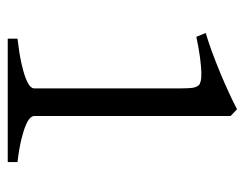

<svg xmlns="http://www.w3.org/2000/svg" viewBox="-90 -558 648 509"><g transform="rotate(90 234.5 -304.0)"><path d="M83 0V-25.9Q121.1 -30.3 146.5 -35.9Q171.9 -41.5 187 -47.4Q202.1 -53.2 208.5 -58.8Q214.8 -64.5 214.8 -69.8V-459Q214.8 -478.5 213.4 -489.3Q211.9 -500 206.1 -506.8Q203.1 -509.8 194.8 -511.7Q186.5 -513.7 171.4 -513.2Q156.2 -512.7 133.3 -509.8Q110.4 -506.8 78.1 -500L67.9 -524.9Q88.4 -530.8 116.5 -541Q144.5 -551.3 173.3 -563.2Q202.1 -575.2 228 -587.2Q253.9 -599.1 270 -607.9L288.1 -590.8V-69.8Q288.1 -64.9 293.5 -59.3Q298.8 -53.7 312.5 -47.9Q326.2 -42 349.9 -36.1Q373.5 -30.3 410.2 -25.9V0Z"/></g></svg>

Font: Gentium Plus
Style: Regular
Weight: 400
Designer: J. Victor Gaultney, Annie Olsen, Iska Routamaa
Foundry: SIL International
Version: Version 1.510